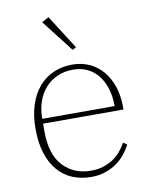

<svg xmlns="http://www.w3.org/2000/svg" viewBox="-86 -821 704 896"><g transform="rotate(-10 266.0 -372.5)"><path d="M275 12Q226 12 186 -4.5Q146 -21 117 -54.5Q88 -88 72 -138Q56 -188 56 -254Q56 -317 72 -366.5Q88 -416 117 -450Q146 -484 186.5 -502Q227 -520 276 -520Q322 -520 359 -502.5Q396 -485 422 -453.5Q448 -422 462 -379Q476 -336 476 -284V-272H95V-234Q95 -126 146 -71.5Q197 -17 278 -17Q311 -17 337 -25.5Q363 -34 384 -48Q405 -62 420.5 -81Q436 -100 447 -120L465 -108Q454 -87 437.5 -65.5Q421 -44 397.5 -27Q374 -10 343.5 1Q313 12 275 12ZM438 -295V-297Q438 -340 427 -376.5Q416 -413 395.5 -439.5Q375 -466 345 -481Q315 -496 276 -496Q235 -496 202 -481.5Q169 -467 145 -440.5Q121 -414 108 -377Q95 -340 95 -295ZM173 -739 206 -757 308 -597 291 -587Z"/></g></svg>

Font: IBM Plex Serif ExtLt
Style: Regular
Weight: 200
Designer: Mike Abbink, Paul van der Laan, Pieter van Rosmalen
Foundry: Bold Monday
Version: Version 3.001